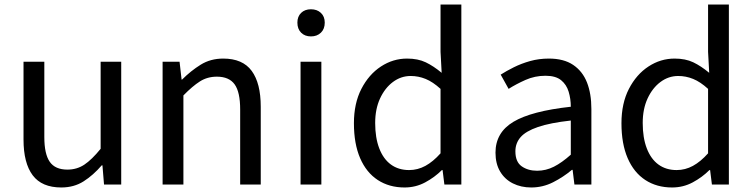

<svg xmlns="http://www.w3.org/2000/svg" viewBox="-20 -816 3335 849"><path d="M251 13Q165 13 124.5 -41Q84 -95 84 -199V-543H176V-210Q176 -135 200 -100.5Q224 -66 278 -66Q320 -66 353 -88Q386 -110 425 -158V-543H516V0H440L433 -85H430Q392 -41 349.5 -14Q307 13 251 13Z M699 0V-543H774L783 -464H785Q824 -503 867.5 -530Q911 -557 967 -557Q1053 -557 1093 -502.5Q1133 -448 1133 -344V0H1042V-332Q1042 -409 1017.5 -443Q993 -477 939 -477Q897 -477 864 -456Q831 -435 791 -394V0Z M1309 0V-543H1401V0ZM1355 -655Q1328 -655 1311.5 -671.5Q1295 -688 1295 -716Q1295 -743 1311.5 -759Q1328 -775 1355 -775Q1382 -775 1399 -759Q1416 -743 1416 -716Q1416 -688 1399 -671.5Q1382 -655 1355 -655Z M1769 13Q1701 13 1650.5 -20Q1600 -53 1572.5 -116.5Q1545 -180 1545 -271Q1545 -359 1578 -423Q1611 -487 1664.5 -522Q1718 -557 1780 -557Q1828 -557 1862.5 -540.5Q1897 -524 1933 -494L1928 -587V-796H2020V0H1945L1937 -64H1934Q1902 -32 1860 -9.5Q1818 13 1769 13ZM1789 -64Q1827 -64 1861 -82.5Q1895 -101 1928 -138V-423Q1894 -454 1862 -467Q1830 -480 1796 -480Q1753 -480 1717.5 -453.5Q1682 -427 1660.5 -380.5Q1639 -334 1639 -272Q1639 -207 1657 -160Q1675 -113 1708.5 -88.5Q1742 -64 1789 -64Z M2329 13Q2284 13 2248 -5Q2212 -23 2191.5 -57.5Q2171 -92 2171 -141Q2171 -230 2250.5 -277.5Q2330 -325 2504 -344Q2504 -379 2494.5 -410.5Q2485 -442 2461 -461.5Q2437 -481 2392 -481Q2345 -481 2303.5 -462.5Q2262 -444 2229 -423L2194 -486Q2219 -502 2252 -518.5Q2285 -535 2324 -546Q2363 -557 2407 -557Q2473 -557 2514.5 -529Q2556 -501 2575.5 -451.5Q2595 -402 2595 -334V0H2520L2512 -65H2509Q2471 -33 2425.5 -10Q2380 13 2329 13ZM2355 -61Q2394 -61 2429.5 -79Q2465 -97 2504 -132V-283Q2413 -273 2359 -254.5Q2305 -236 2282 -209.5Q2259 -183 2259 -147Q2259 -100 2287 -80.5Q2315 -61 2355 -61Z M2952 13Q2884 13 2833.5 -20Q2783 -53 2755.5 -116.5Q2728 -180 2728 -271Q2728 -359 2761 -423Q2794 -487 2847.5 -522Q2901 -557 2963 -557Q3011 -557 3045.5 -540.5Q3080 -524 3116 -494L3111 -587V-796H3203V0H3128L3120 -64H3117Q3085 -32 3043 -9.5Q3001 13 2952 13ZM2972 -64Q3010 -64 3044 -82.5Q3078 -101 3111 -138V-423Q3077 -454 3045 -467Q3013 -480 2979 -480Q2936 -480 2900.5 -453.5Q2865 -427 2843.5 -380.5Q2822 -334 2822 -272Q2822 -207 2840 -160Q2858 -113 2891.5 -88.5Q2925 -64 2972 -64Z"/></svg>

Font: Noto Sans SC Thin
Style: Regular
Weight: 400
Version: Version 2.004-H2;hotconv 1.0.118;makeotfexe 2.5.65603